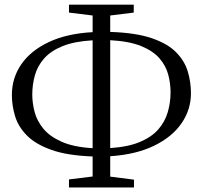

<svg xmlns="http://www.w3.org/2000/svg" viewBox="-20 -783 870 824"><path d="M276 21.5V-13L377.5 -25.5V-111.5Q268.5 -115.5 200.5 -139.8Q132.5 -164 95.5 -201.5Q58.5 -239 44.8 -284.2Q31 -329.5 31 -375.5Q31 -448 71.2 -506.8Q111.5 -565.5 189 -602.2Q266.5 -639 377.5 -645V-716.5L276 -729V-763H554V-729L453 -716.5V-646Q563 -642.5 631.5 -619Q700 -595.5 736.5 -558Q773 -520.5 786.2 -475.2Q799.5 -430 799.5 -383Q799.5 -312.5 759.2 -254Q719 -195.5 641.8 -157.8Q564.5 -120 453 -112.5V-25L555 -12V21.5ZM377.5 -147V-610Q299 -605.5 248.5 -585Q198 -564.5 169.5 -532.2Q141 -500 129.8 -460Q118.5 -420 118.5 -377Q118.5 -342 128.2 -303.8Q138 -265.5 165.2 -231.8Q192.5 -198 243.8 -175Q295 -152 377.5 -147ZM453 -147.5Q530 -152.5 580.5 -173.8Q631 -195 659.8 -228.2Q688.5 -261.5 700.2 -302.5Q712 -343.5 712 -387Q712 -425 702 -462.8Q692 -500.5 664.8 -532.2Q637.5 -564 586.5 -585Q535.5 -606 453 -610.5Z"/></svg>

Font: Merriweather 60pt Light
Style: Regular
Weight: 300
Version: Version 2.100